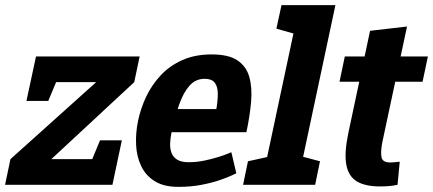

<svg xmlns="http://www.w3.org/2000/svg" viewBox="-51 -720 1687 748"><path d="M493 -500 472 -400 149 -100H408L387 0H-31.3L-10.3 -100L323.7 -400H70.3L91.3 -500ZM423.7 -173.3 387 0H267L338.7 -173.3ZM52 -326.7 89.3 -500H209.3L137 -326.7Z M773.7 -508 746.3 -413Q711.3 -413 687.7 -386.7Q664 -360.3 647.3 -313.5Q630.7 -266.7 617.3 -205L487 -250Q497 -298 518.8 -344Q540.7 -390 575.5 -427Q610.3 -464 659.5 -486Q708.7 -508 773.7 -508ZM850.3 -127 869.7 -45Q869.7 -45 852.8 -37Q836 -29 805.7 -18.5Q775.3 -8 734.2 0Q693 8 643.7 8L684.3 -88Q714 -88 743.3 -94Q772.7 -100 797 -107.5Q821.3 -115 835.8 -121Q850.3 -127 850.3 -127ZM487 -250 617.3 -205Q612.7 -182.3 611.8 -161.7Q611 -141 617.3 -124.2Q623.7 -107.3 639.8 -97.7Q656 -88 684.3 -88L643.7 8Q587.3 8 552 -14Q516.7 -36 499 -73Q481.3 -110 479.2 -156Q477 -202 487 -250ZM567.3 -295H918.3L909 -205H548ZM773.7 -508Q840 -508 874.5 -484.5Q909 -461 920.5 -419.3Q932 -377.7 927.2 -322.7Q922.3 -267.7 909 -205H773.7Q783.7 -251 790.7 -288.8Q797.7 -326.7 797.5 -354.7Q797.3 -382.7 785.7 -397.8Q774 -413 746.3 -413Z M966.7 0 1115.7 -700H1255.7L1106.7 0ZM1045.7 -700H1125.7L1119.7 -581.7L1025.7 -608.3ZM1096.7 0 1095.3 -118.3 1195.7 -91.7 1176.7 0ZM896 0 915 -91.7 1020.7 -115 976 0Z M1271.7 -401.7 1292.3 -500H1616L1595.3 -401.7ZM1506.3 -90 1497.7 0Q1482.7 3 1467.3 4.7Q1452 6.3 1429 6.3Q1372.3 6.3 1339.7 -13Q1307 -32.3 1298.3 -77.7Q1289.7 -123 1305.7 -200L1390.7 -600L1534.7 -616.7L1438.7 -167Q1431.3 -129 1435.2 -108Q1439 -87 1469.3 -87Q1478.3 -87 1486.8 -88Q1495.3 -89 1506.3 -90Z"/></svg>

Font: Epunda Slab Light
Style: Italic
Weight: 300
Italic angle: -12°
Designer: Simon Atzbach
Foundry: typofactur
Version: Version 1.102